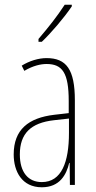

<svg xmlns="http://www.w3.org/2000/svg" viewBox="-20 -783 406 813"><path d="M284 -756V-763H254C220 -711 188 -671 143 -618V-606H157C196 -643 251 -707 284 -756ZM177 -537C143 -537 104 -525 72 -505L83 -483C120 -505 153 -512 177 -512C244 -512 271 -475 271 -355V-304L210 -297C100 -284 38 -234 38 -129C38 -57 73 10 157 10C233 10 261 -43 273 -93H275L276 0H297V-358C297 -489 261 -537 177 -537ZM209 -274 272 -281V-220C272 -97 241 -12 157 -12C99 -12 64 -54 64 -129C64 -217 110 -263 209 -274Z"/></svg>

Font: Noto Sans Ethiopic ExtraCondensed Thin
Style: Regular
Weight: 100
Width: 2
Designer: Monotype Design Team
Foundry: Monotype Imaging Inc.
Version: Version 2.102